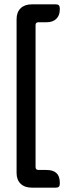

<svg xmlns="http://www.w3.org/2000/svg" viewBox="-20 -716 339 880"><path d="M237 144H125Q93 144 74.5 126Q56 108 56 77V-628Q56 -660 74.5 -678Q93 -696 125 -696H237Q254 -696 254 -678V-672Q254 -645 238 -629.5Q222 -614 193 -614H156Q143 -614 143 -601V49Q143 63 156 63H193Q254 63 254 120V127Q254 144 237 144Z"/></svg>

Font: Zain
Style: Bold
Weight: 700
Designer: Zain,Boutros
Foundry: Mobile Telecommunications Company (Zain), 2024
Version: Version 1.50; ttfautohint (v1.8.4)